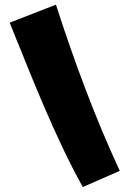

<svg xmlns="http://www.w3.org/2000/svg" viewBox="-20 -752 545 811"><path d="M329.6 38.1Q283.7 -44.9 243.2 -130.9Q202.6 -216.8 165.3 -304Q127.9 -391.1 92.3 -479.5Q92.3 -479.5 92.3 -479.5Q92.3 -479.5 92.3 -479.5Q92.3 -479.5 92.3 -480Q92.3 -480 92.3 -480Q92.3 -480 92.3 -480Q92.3 -480 92.3 -480Q92.3 -480 92.3 -480Q92.3 -480 92.3 -480Q92.3 -480 92.3 -480Q92.3 -480 92.3 -480Q92.3 -480 91.8 -480.5Q91.8 -480.5 91.8 -480.5Q91.8 -480.5 91.8 -480.5Q91.8 -480.5 91.8 -480.5Q91.8 -480.5 91.8 -480.5Q91.8 -480.5 91.8 -480.5Q91.8 -480.5 91.8 -480.5Q91.8 -480.5 91.8 -480.5Q91.8 -480.5 91.8 -480.5Q91.8 -480.5 91.8 -481Q91.8 -481 91.8 -481Q91.8 -481 91.8 -481Q91.8 -481 91.8 -481Q91.8 -481 91.8 -481Q91.8 -481 91.8 -481Q91.8 -481 91.8 -481.4Q91.8 -481.4 91.8 -481.4Q91.8 -481.4 91.8 -481.4Q91.8 -481.4 91.8 -481.4Q91.8 -481.4 91.8 -481.4Q91.8 -481.4 91.3 -481.9Q91.3 -481.9 91.3 -481.9Q91.3 -481.9 91.3 -481.9Q91.3 -481.9 91.3 -481.9Q91.3 -481.9 91.3 -481.9Q91.3 -481.9 91.3 -481.9Q91.3 -481.9 91.3 -481.9Q91.3 -481.9 91.3 -481.9Q91.3 -481.9 91.3 -481.9V-482.4L87.9 -490.2Q85 -497.1 82.5 -503.9L79.1 -512.2Q78.1 -514.6 77.1 -517.6L73.7 -525.9Q70.8 -532.7 68.4 -539.6L64.9 -547.4Q64 -550.3 62.5 -552.7L59.6 -561Q56.6 -567.9 53.7 -574.7L49.3 -585.4Q49.3 -585.4 49.3 -585.4Q49.3 -585.4 49.3 -585.4Q49.3 -585.4 49.3 -585.4Q49.3 -585.4 49.3 -585.4Q49.3 -585.4 49.3 -585.4Q49.3 -585.4 49.3 -585.4Q49.3 -585.9 49.3 -585.9Q49.3 -585.9 49.3 -585.9Q49.3 -585.9 49.3 -585.9Q49.3 -585.9 49.3 -585.9Q49.3 -585.9 48.8 -586.4Q48.8 -586.4 48.8 -586.4Q48.8 -586.4 48.8 -586.4Q48.8 -586.4 48.8 -586.4Q48.8 -586.4 48.8 -586.4Q48.8 -586.4 48.8 -586.4Q48.8 -586.4 48.8 -586.4Q48.8 -586.4 48.8 -586.4Q48.8 -586.4 48.8 -586.4V-586.9Q48.8 -586.9 48.8 -586.9Q48.8 -586.9 48.8 -586.9Q48.8 -586.9 48.8 -586.9Q48.8 -586.9 48.8 -586.9V-587.4Q48.8 -587.4 48.8 -587.4Q48.8 -587.4 48.8 -587.4Q48.8 -587.4 48.8 -587.4Q48.8 -587.4 48.3 -587.9Q48.3 -587.9 48.3 -587.9Q48.3 -587.9 48.3 -587.9Q48.3 -587.9 48.3 -587.9Q48.3 -587.9 48.3 -587.9Q48.3 -587.9 48.3 -587.9Q48.3 -587.9 48.3 -587.9Q48.3 -587.9 48.3 -587.9Q48.3 -587.9 48.3 -587.9Q48.3 -587.9 48.3 -587.9Q48.3 -587.9 48.3 -587.9V-588.4L44.9 -596.2Q42.5 -603 39.6 -609.9L36.1 -618.2Q35.2 -621.1 34.2 -623.5L30.8 -631.8Q28.3 -638.7 25.4 -645.5L22 -653.3Q22 -653.3 22 -653.3Q22 -653.3 22 -653.3Q22 -653.3 22 -653.3Q22 -653.3 22 -653.3Q22 -653.3 22 -653.3Q22 -653.3 22 -653.8Q22 -653.8 22 -653.8Q22 -653.8 22 -653.8Q22 -653.8 22 -653.8Q22 -653.8 22 -653.8Q22 -653.8 22 -653.8Q22 -653.8 21.5 -654.3Q21.5 -654.3 21.5 -654.3Q21.5 -654.3 21.5 -654.3Q21.5 -654.3 21.5 -654.3Q21.5 -654.3 21.5 -654.3Q21.5 -654.3 21.5 -654.3Q21.5 -654.3 21.5 -654.3Q21.5 -654.3 21.5 -654.3Q21.5 -654.3 21.5 -654.3Q21.5 -654.3 21.5 -654.8Q21.5 -654.8 21.5 -654.8Q21.5 -654.8 21.5 -654.8Q21.5 -654.8 21.5 -654.8Q21.5 -654.8 21.5 -654.8Q21.5 -654.8 21.5 -654.8Q21.5 -654.8 21.5 -655.3Q21.5 -655.3 21.5 -655.3Q21.5 -655.3 21.5 -655.3Q21.5 -655.3 21.5 -655.3Q21.5 -655.3 21.5 -655.3Q21.5 -655.3 21.5 -655.3Q21.5 -655.3 21.5 -655.3Q21.5 -655.3 21.5 -655.3Q21.5 -655.3 21 -655.8Q21 -655.8 21 -655.8Q21 -655.8 21 -655.8Q21 -655.8 21 -655.8Q21 -655.8 21 -655.8Q21 -655.8 21 -655.8Q21 -655.8 21 -655.8Q21 -655.8 21 -656.2Q21 -656.2 21 -656.2L216.3 -732.4Q273.9 -552.7 340.6 -376.7Q407.2 -200.7 485.8 -30.3ZM21 -655.8Q21 -655.8 21 -655.8Q21 -655.8 21 -655.8Q21 -655.8 21 -655.8ZM91.3 -481.9Q91.3 -481.9 91.3 -481.9Q91.3 -481.9 91.3 -481.9Q91.3 -481.9 91.3 -481.9ZM91.8 -481.4Q91.8 -481.4 91.8 -481.4Q91.8 -481.4 91.8 -481.4ZM92.3 -479.5Q92.3 -479.5 92.3 -479.5Q92.3 -479.5 92.3 -479.5Q92.3 -479.5 92.3 -479.5Z"/></svg>

Font: Luckiest Guy
Style: Regular
Weight: 400
Designer: Astigmatic (AOETI)
Foundry: Astigmatic (AOETI)
Version: Version 1.000